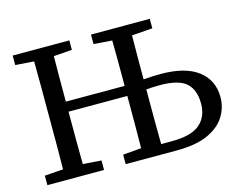

<svg xmlns="http://www.w3.org/2000/svg" viewBox="-94 -815 1204 959"><g transform="rotate(-15 508.0 -335.0)"><path d="M40 0V-49L136 -56Q137 -119 137 -183Q137 -247 137 -311V-359Q137 -423 137 -486.5Q137 -550 136 -614L40 -621V-670H333V-621L238 -614Q237 -551 237 -490Q237 -429 237 -379H541Q541 -440 541 -498Q541 -556 540 -614L445 -621V-670H749V-621L642 -613Q641 -557 641 -500Q641 -443 641 -386Q664 -388 687 -389Q710 -390 729 -390Q857 -390 923 -339.5Q989 -289 989 -201Q989 -148 960.5 -102Q932 -56 870.5 -28Q809 0 708 0H445V-49L540 -57Q541 -120 541 -186Q541 -252 541 -323V-327H237V-323Q237 -252 237 -186Q237 -120 238 -56L333 -49V0ZM641 -311Q641 -246 641 -181Q641 -116 642 -51H697Q799 -51 843 -89.5Q887 -128 887 -195Q887 -266 848 -301.5Q809 -337 712 -337Q677 -337 641 -334Z"/></g></svg>

Font: Source Serif 4 SmText
Style: Regular
Weight: 400
Designer: Frank Grießhammer
Foundry: Adobe
Version: Version 4.005;hotconv 1.1.0;makeotfexe 2.6.0